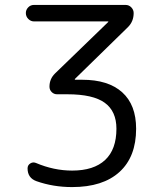

<svg xmlns="http://www.w3.org/2000/svg" viewBox="-20 -750 660 780"><path d="M118 -663Q105 -663 95 -673Q85 -683 85 -697Q85 -710 94.5 -720Q104 -730 118 -730H490Q504 -730 513.5 -720Q523 -710 523 -697Q523 -663 500 -640L284 -429V-427Q284 -426 285 -426H314Q420 -426 476.5 -375Q533 -324 533 -227Q533 -113 465.5 -51.5Q398 10 273 10Q196 10 128 -14Q92 -27 92 -66Q92 -79 103 -86Q114 -93 126 -88Q199 -57 273 -57Q361 -57 407 -100Q453 -143 453 -227Q453 -298 405.5 -332.5Q358 -367 254 -367H212Q199 -367 190 -376Q181 -385 181 -398Q181 -429 203 -451L420 -661V-662Q420 -663 419 -663Z"/></svg>

Font: Rounded Mplus 1c
Style: Regular
Weight: 400
Version: Version 1.059.20150529